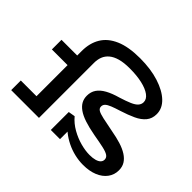

<svg xmlns="http://www.w3.org/2000/svg" viewBox="-160 -1005 1271 1271"><g transform="rotate(45 475.5 -369.5)"><path d="M737 14Q697 14 657 4.5Q617 -5 580.5 -23Q544 -41 514.5 -65Q485 -89 465 -119L509 -121V1H423V-167L470 -175Q501 -138 545 -113Q589 -88 635.5 -75.5Q682 -63 721 -63Q751 -63 772 -69Q793 -75 803.5 -86Q814 -97 814 -112Q814 -131 797.5 -142Q781 -153 745 -161Q709 -169 651 -179Q591 -190 549 -204Q507 -218 481 -236.5Q455 -255 443 -277.5Q431 -300 431 -328Q431 -364 449 -390.5Q467 -417 503 -437Q539 -457 593 -472Q641 -487 671 -500Q701 -513 714.5 -528.5Q728 -544 728 -564Q728 -592 699.5 -613Q671 -634 621 -645.5Q571 -657 505 -657Q450 -657 413 -646.5Q376 -636 353.5 -617Q331 -598 321 -572.5Q311 -547 311 -516V0H198V-514Q198 -587 230 -640.5Q262 -694 330 -723.5Q398 -753 505 -753Q606 -753 682.5 -728.5Q759 -704 802 -663Q845 -622 845 -569Q845 -527 821.5 -498.5Q798 -470 756 -450.5Q714 -431 660 -414Q621 -402 596 -392Q571 -382 559.5 -371Q548 -360 548 -344Q548 -327 563.5 -317.5Q579 -308 615.5 -300Q652 -292 714 -280Q765 -271 805 -258.5Q845 -246 873 -228Q901 -210 916 -186Q931 -162 931 -129Q931 -87 907 -54.5Q883 -22 839.5 -4Q796 14 737 14ZM51 0V-90H279V0ZM51 -381V-471H280V-381Z"/></g></svg>

Font: BioRhyme SemiExpanded Medium
Style: Regular
Weight: 500
Width: 6
Designer: Aoife Mooney
Foundry: Aoife Mooney Type
Version: Version 1.600;gftools[0.9.33]